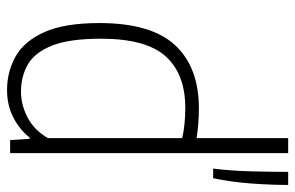

<svg xmlns="http://www.w3.org/2000/svg" viewBox="-170 -678 857 558"><g transform="rotate(90 259.0 -399.5)"><path d="M242 9Q188.5 9 144.2 -16Q100 -41 73.8 -99.5Q47.5 -158 47.5 -259.5Q47.5 -409.5 111.5 -479Q175.5 -548.5 295.5 -548.5Q317 -548.5 339.8 -546.8Q362.5 -545 382 -542V-808H425.5V0H387.5L384 -56.5H380Q358.5 -28.5 323 -9.8Q287.5 9 242 9ZM247 -31.5Q285.5 -31.5 322.2 -50.8Q359 -70 382 -110V-500Q343 -509 294 -509Q196 -509 144.5 -452.2Q93 -395.5 93 -264Q93 -171.5 113.2 -121.2Q133.5 -71 168.2 -51.2Q203 -31.5 247 -31.5ZM470.5 -590Q477 -643 478.5 -701.8Q480 -760.5 480 -808H518Q518 -758.5 513.8 -700.5Q509.5 -642.5 498.5 -590Z"/></g></svg>

Font: Encode Sans Semi Condensed ExtraLight
Style: Regular
Weight: 200
Width: 4
Designer: Multiple Designers
Foundry: Impallari Type
Version: Version 3.000; ttfautohint (v1.8.3) -l 8 -r 50 -G 200 -x 14 